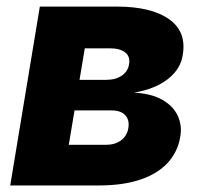

<svg xmlns="http://www.w3.org/2000/svg" viewBox="-20 -566 622 586"><path d="M11.2 0 101.6 -545.9H336.4Q441.4 -545.9 495.8 -507.6Q550.3 -469.2 537.6 -397.5Q531.2 -355 492.4 -324.7Q453.6 -294.4 389.2 -283.2Q442.9 -280.3 475.8 -261.2Q508.8 -242.2 522.5 -212.6Q536.1 -183.1 530.3 -149.4Q522.5 -101.6 491 -68.1Q459.5 -34.7 406.7 -17.3Q354 0 282.7 0ZM189.9 -124H303.2Q330.6 -124 348.9 -137.2Q367.2 -150.4 371.6 -174.3Q376 -199.2 362.5 -214.1Q349.1 -229 320.3 -229H207.5ZM222.7 -322.3H304.2Q333 -322.3 351.8 -335.2Q370.6 -348.1 374 -370.6Q377.9 -393.6 362.1 -406Q346.2 -418.5 315.4 -418.5H238.8Z"/></svg>

Font: Inter ExtraBold
Style: Italic
Weight: 800
Italic angle: -9.3988°
Designer: Rasmus Andersson
Foundry: rsms
Version: Version 4.001;git-66647c0bb